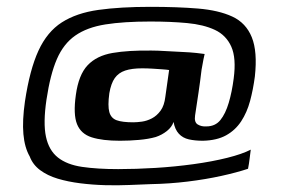

<svg xmlns="http://www.w3.org/2000/svg" viewBox="-20 -493 831 562"><path d="M420 -430Q342 -430 288.5 -421.5Q235 -413 200.5 -389Q166 -365 146.5 -320Q127 -275 116 -201Q106 -133 114.5 -93Q123 -53 149.5 -32Q176 -11 220.5 -4.5Q265 2 326 2Q378 2 435 -1.5Q492 -5 546.5 -12.5Q601 -20 645 -31Q689 -42 714 -55Q712 -41 710.5 -27.5Q709 -14 706 1Q673 12 627.5 22Q582 32 529 38.5Q476 45 421 46Q393 47 358.5 48.5Q324 50 287.5 49Q251 48 215 43.5Q179 39 149 30Q119 21 97.5 5Q76 -11 67 -35Q52 -61 48.5 -100.5Q45 -140 53 -196Q67 -289 92.5 -344.5Q118 -400 161 -427.5Q204 -455 268 -464Q332 -473 421 -473Q499 -473 559.5 -468Q620 -463 660 -444.5Q700 -426 717 -384Q734 -342 726 -269Q721 -231 712 -197.5Q703 -164 686 -138Q669 -112 642 -97Q615 -82 574 -81Q551 -81 533 -85Q515 -89 503.5 -101.5Q492 -114 488 -136Q483 -121 468.5 -109.5Q454 -98 436 -92Q415 -86 387 -83.5Q359 -81 331 -81Q280 -81 248.5 -91Q217 -101 205.5 -129.5Q194 -158 202 -215Q210 -274 236.5 -302Q263 -330 309.5 -338Q356 -346 424 -345Q441 -345 464.5 -343.5Q488 -342 512 -341Q536 -340 554.5 -338Q573 -336 579 -335Q578 -332 575.5 -319Q573 -306 570 -289Q566 -255 561 -221.5Q556 -188 551 -155Q548 -135 559 -128.5Q570 -122 584 -123Q610 -123 625 -141.5Q640 -160 649.5 -192Q659 -224 664 -263Q672 -323 657 -356.5Q642 -390 609 -405.5Q576 -421 527.5 -425.5Q479 -430 420 -430ZM475 -288Q470 -289 456.5 -290Q443 -291 427 -292Q411 -293 396 -293Q366 -293 346.5 -286.5Q327 -280 316 -264.5Q305 -249 300 -220Q295 -183 300 -165Q305 -147 321.5 -141Q338 -135 370 -135Q381 -135 395.5 -137Q410 -139 424.5 -146.5Q439 -154 450 -169Q461 -184 464 -210Z"/></svg>

Font: Genos Thin SemiBold
Style: Italic
Weight: 600
Italic angle: -8°
Version: Version 1.010